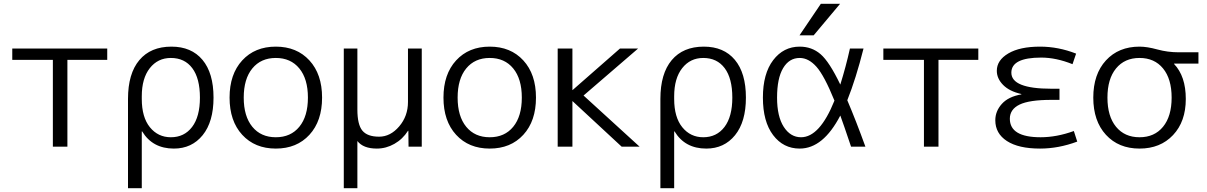

<svg xmlns="http://www.w3.org/2000/svg" viewBox="-20 -777 6393 1017"><path d="M337 -460V0H260V-460H45V-520H548V-460Z M658 220V-253Q658 -387 718 -458.5Q778 -530 888 -530Q994 -530 1052.5 -460Q1111 -390 1111 -260Q1111 -132 1053.5 -61Q996 10 901 10Q788 10 733 -81H731V220ZM1039 -260Q1039 -362 998.5 -416Q958 -470 885 -470Q816 -470 773.5 -416Q731 -362 731 -267V-253Q731 -156 774 -103Q817 -50 885 -50Q956 -50 997.5 -104.5Q1039 -159 1039 -260Z M1565.5 -414.5Q1520 -470 1441 -470Q1362 -470 1316.5 -414.5Q1271 -359 1271 -260Q1271 -161 1316.5 -105.5Q1362 -50 1441 -50Q1520 -50 1565.5 -105.5Q1611 -161 1611 -260Q1611 -359 1565.5 -414.5ZM1619 -63Q1552 10 1441 10Q1330 10 1263 -63Q1196 -136 1196 -260Q1196 -384 1263 -457Q1330 -530 1441 -530Q1552 -530 1619 -457Q1686 -384 1686 -260Q1686 -136 1619 -63Z M2141 -520H2214V0H2144L2143 -84H2141Q2113 -40 2069 -15Q2025 10 1976 10Q1904 10 1873 -30V220H1801V-520H1873V-197Q1873 -117 1899.5 -85Q1926 -53 1988 -53Q2048 -53 2094.5 -107.5Q2141 -162 2141 -237Z M2698.5 -414.5Q2653 -470 2574 -470Q2495 -470 2449.5 -414.5Q2404 -359 2404 -260Q2404 -161 2449.5 -105.5Q2495 -50 2574 -50Q2653 -50 2698.5 -105.5Q2744 -161 2744 -260Q2744 -359 2698.5 -414.5ZM2752 -63Q2685 10 2574 10Q2463 10 2396 -63Q2329 -136 2329 -260Q2329 -384 2396 -457Q2463 -530 2574 -530Q2685 -530 2752 -457Q2819 -384 2819 -260Q2819 -136 2752 -63Z M3013 -300 3264 -520H3360L3071 -271L3368 0H3273L3013 -241H3012V0H2934V-520H3012V-300Z M3478 220V-253Q3478 -387 3538 -458.5Q3598 -530 3708 -530Q3814 -530 3872.5 -460Q3931 -390 3931 -260Q3931 -132 3873.5 -61Q3816 10 3721 10Q3608 10 3553 -81H3551V220ZM3859 -260Q3859 -362 3818.5 -416Q3778 -470 3705 -470Q3636 -470 3593.5 -416Q3551 -362 3551 -267V-253Q3551 -156 3594 -103Q3637 -50 3705 -50Q3776 -50 3817.5 -104.5Q3859 -159 3859 -260Z M4290 -590H4215L4328 -757H4430ZM4468 -246Q4514 -138 4564 0H4488Q4446 -125 4431 -165Q4340 10 4216 10Q4129 10 4075 -61.5Q4021 -133 4021 -260Q4021 -387 4075.5 -458.5Q4130 -530 4216 -530Q4280 -530 4326.5 -490Q4373 -450 4431 -329Q4461 -425 4482 -520H4554Q4514 -361 4468 -246ZM4400 -244Q4346 -377 4304.5 -423.5Q4263 -470 4216 -470Q4160 -470 4128 -416Q4096 -362 4096 -260Q4096 -160 4131.5 -105Q4167 -50 4223 -50Q4322 -50 4400 -244Z M4951 -460V0H4874V-460H4659V-520H5162V-460Z M5390 -277V-279Q5327 -293 5293.5 -327Q5260 -361 5260 -402Q5260 -458 5321 -494Q5382 -530 5489 -530Q5586 -530 5680 -493L5661 -437Q5574 -472 5495 -472Q5337 -472 5337 -392Q5337 -307 5549 -307H5592V-248H5549Q5432 -248 5380.5 -223Q5329 -198 5329 -148Q5329 -50 5492 -50Q5577 -50 5668 -83L5686 -27Q5587 10 5489 10Q5375 10 5313.5 -30Q5252 -70 5252 -140Q5252 -188 5286.5 -226.5Q5321 -265 5390 -277Z M6016 -530Q6056 -530 6110.5 -515Q6165 -500 6224 -500H6328V-440H6199V-438Q6261 -373 6261 -253Q6261 -133 6193.5 -61.5Q6126 10 6016 10Q5905 10 5838 -63Q5771 -136 5771 -260Q5771 -384 5838 -457Q5905 -530 6016 -530ZM5891.5 -105.5Q5937 -50 6016 -50Q6095 -50 6140.5 -105.5Q6186 -161 6186 -260Q6186 -359 6140.5 -414.5Q6095 -470 6016 -470Q5937 -470 5891.5 -414.5Q5846 -359 5846 -260Q5846 -161 5891.5 -105.5Z"/></svg>

Font: Mplus 1p
Style: Regular
Weight: 400
Version: Version 1.061